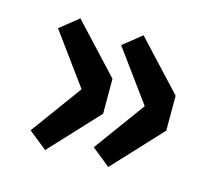

<svg xmlns="http://www.w3.org/2000/svg" viewBox="-67 -528 614 552"><g transform="rotate(15 240.0 -252.0)"><path d="M109 -56 54 -100 165 -252 54 -404 109 -448 243 -304V-200ZM297 -56 242 -100 353 -252 242 -404 297 -448 431 -304V-200Z"/></g></svg>

Font: TT Toshiba Sans
Style: Bold
Weight: 700
Designer: Paul D. Hunt
Foundry: Toshiba Corporation
Version: Version 2.020;PS 2.000;hotconv 1.0.86;makeotf.lib2.5.63406